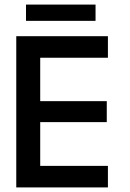

<svg xmlns="http://www.w3.org/2000/svg" viewBox="-20 -818 568 838"><path d="M51 -660H451V-566H155.5V-376.5H446V-285H155.5V-94H451V0H51ZM93.5 -727V-798H397V-727Z"/></svg>

Font: League Spartan Medium
Style: Regular
Weight: 500
Foundry: The League of Moveable Type
Version: Version 2.002